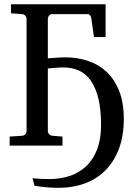

<svg xmlns="http://www.w3.org/2000/svg" viewBox="-20 -691 646 911"><path d="M207 -67.9Q207 -62 212.2 -55.2Q217.3 -48.3 228 -46.9L276.4 -43V0H25.9V-43L85 -46.9Q95.7 -47.9 100.8 -54.9Q106 -62 106 -67.9V-603Q106 -608.9 100.8 -615.7Q95.7 -622.6 85 -624L32.2 -627.9V-670.9H481V-515.1H425.8L413.1 -605Q412.1 -612.8 407.5 -618.4Q402.8 -624 396 -624H228Q217.3 -624 212.2 -616.5Q207 -608.9 207 -603V-414.1Q222.7 -415 237.8 -416.5Q250.5 -417.5 264.6 -418.2Q278.8 -418.9 289.6 -418.9Q345.2 -418.9 395.5 -402.8Q445.8 -386.7 484.1 -351.6Q522.5 -316.4 544.9 -260.7Q567.4 -205.1 567.4 -126.5Q567.4 -45.4 543.9 15.9Q520.5 77.1 479.2 118.2Q438 159.2 381.6 179.7Q325.2 200.2 259.3 200.2Q233.9 200.2 202.6 197.8Q171.4 195.3 143.6 190.4L134.3 154.8Q152.3 156.7 174.3 157.7Q196.3 158.7 212.9 158.7Q267.6 158.7 313 143.1Q358.4 127.4 390.9 95.9Q423.3 64.5 441.4 16.4Q459.5 -31.7 459.5 -97.2Q459.5 -171.4 446.8 -223.4Q434.1 -275.4 410.9 -308.3Q387.7 -341.3 354.7 -356.2Q321.8 -371.1 280.8 -371.1Q272.5 -371.1 260 -370.4Q247.6 -369.6 235.8 -368.7Q222.2 -367.2 207 -366.2Z"/></svg>

Font: Charis SIL CyrE
Style: Regular
Weight: 400
Foundry: SIL International
Version: Version 5.000